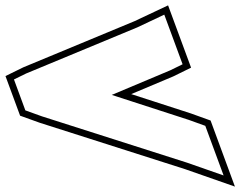

<svg xmlns="http://www.w3.org/2000/svg" viewBox="-234 -710 886 708"><path d="M272.2 -609 371.8 -656 439.3 -473 394.4 -451 178.1 -360 461.9 -268 523 -246 590.5 -63 456.2 -110 -79.4 -281 -140.5 -303 -182.5 -417 -137.6 -439ZM262 -631.9 -147.9 -461.8 -213.8 -429.5 -159.9 -283.4 -87.4 -257.3 448.3 -86.3 632.3 -21.9 542.5 -265.6 470 -291.7 249.8 -363 404.8 -428.2 470.6 -460.5 385.8 -690.2Z"/></svg>

Font: Nordica Plus
Style: NordicaClassicBkExtOpOblOl
Weight: 900
Version: Version 1.01